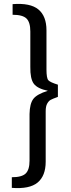

<svg xmlns="http://www.w3.org/2000/svg" viewBox="-20 -789 360 975"><path d="M44 -714V-768Q134 -775 175 -741Q216 -707 216 -635V-436Q216 -392 225.5 -381.5Q235 -371 274 -359V-297Q246 -287 236.5 -281.5Q227 -276 219.5 -262.5Q212 -249 212 -224V32Q212 104 171 138Q130 172 40 165V111Q91 111 110.5 92Q130 73 130 27V-210Q131 -263 149.5 -287Q168 -311 223 -328Q170 -339 151.5 -364Q133 -389 134 -450V-629Q134 -676 114.5 -695Q95 -714 44 -714Z"/></svg>

Font: Exo 2.0
Style: Regular
Weight: 400
Designer: Natanael Gama
Version: Version 1.001;PS 001.001;hotconv 1.0.70;makeotf.lib2.5.58329